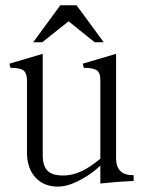

<svg xmlns="http://www.w3.org/2000/svg" viewBox="-20 -688 540 726"><path d="M15.6 -447.3 19.5 -431.6Q54.7 -431.6 68.4 -421.9Q82 -411.1 82 -384.8V-111.3Q82 -50.8 115.2 -15.6Q147.5 17.6 198.2 17.6Q240.2 17.6 291 -11.7Q328.1 -32.2 359.4 -61.5V5.9Q397.5 2 420.9 0Q446.3 -2 485.4 -3.9V-25.4Q450.2 -25.4 434.6 -42Q418.9 -57.6 418.9 -89.8V-484.4L293 -447.3L296.9 -431.6Q332 -431.6 346.7 -421.9Q359.4 -412.1 359.4 -387.7V-87.9Q325.2 -59.6 296.9 -44.9Q257.8 -24.4 218.8 -24.4Q177.7 -24.4 160.2 -42Q141.6 -60.5 141.6 -100.6V-484.4ZM372.1 -528.3 269.5 -668H208L105.5 -528.3H139.6L239.3 -607.4L337.9 -528.3Z"/></svg>

Font: BatangChe
Style: Regular
Weight: 400
Monospace: yes
Version: Version 2.21